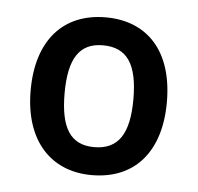

<svg xmlns="http://www.w3.org/2000/svg" viewBox="-36 -759 429 417"><g transform="rotate(5 178.5 -550.0)"><path d="M327 -550C327 -662 269 -722 179 -722C87 -722 30 -660 30 -550C30 -440 89 -378 178 -378C271 -378 327 -441 327 -550ZM104 -550C104 -626 127 -661 178 -661C231 -661 254 -626 254 -550C254 -475 231 -439 178 -439C126 -439 104 -475 104 -550Z"/></g></svg>

Font: Noto Sans Khmer SemiCondensed Medium
Style: Regular
Weight: 500
Width: 4
Designer: Danh Hong and the Monotype Design Team
Foundry: Monotype Imaging Inc.
Version: Version 2.004